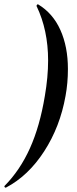

<svg xmlns="http://www.w3.org/2000/svg" viewBox="-49 -745 356 882"><path d="M263 -428Q263 -363 252 -304Q227 -163 154 -50Q81 63 -22 117H-23Q-26 117 -28 114Q-30 111 -28 109Q43 37 88.5 -64Q134 -165 157 -304Q172 -391 172 -467Q172 -607 119 -717V-718Q119 -721 121.5 -723.5Q124 -726 126 -725Q194 -684 228.5 -607Q263 -530 263 -428Z"/></svg>

Font: Cormorant Infant SemiBold
Style: Italic
Weight: 600
Italic angle: -10°
Designer: Christian Thalmann (Catharsis Fonts)
Foundry: Catharsis Fonts
Version: Version 4.000